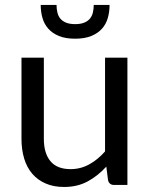

<svg xmlns="http://www.w3.org/2000/svg" viewBox="-20 -736 598 764"><path d="M487 -506.5V0H434Q415 0 410 -18.5L403 -73Q370 -36.5 329 -14.2Q288 8 235 8Q193.5 8 161.8 -5.8Q130 -19.5 108.5 -44.5Q87 -69.5 76.2 -105Q65.5 -140.5 65.5 -183.5V-506.5H154.5V-183.5Q154.5 -126 180.8 -94.5Q207 -63 261 -63Q300.5 -63 334.8 -81.8Q369 -100.5 398 -133.5V-506.5ZM279 -582Q240.5 -582 214.5 -592.8Q188.5 -603.5 172.2 -621.8Q156 -640 149 -664.5Q142 -689 142 -716.5H205Q205 -700 208.5 -685.8Q212 -671.5 220.5 -661.5Q229 -651.5 243.2 -645.8Q257.5 -640 279 -640Q300.5 -640 314.8 -645.8Q329 -651.5 337.5 -661.5Q346 -671.5 349.5 -685.8Q353 -700 353 -716.5H416Q416 -689 409 -664.5Q402 -640 385.8 -621.8Q369.5 -603.5 343.2 -592.8Q317 -582 279 -582Z"/></svg>

Font: Lato 2
Style: Regular
Weight: 400
Designer: Lukasz Dziedzic with Adam Twardoch and Botio Nikoltchev
Foundry: tyPoland Lukasz Dziedzic
Version: Version 2.015; 2015-08-06; http://www.latofonts.com/